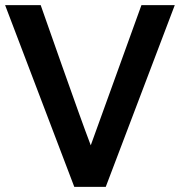

<svg xmlns="http://www.w3.org/2000/svg" viewBox="-22 -731 731 751"><path d="M268.6 0 -2 -710.9H137.2Q142.6 -695.8 163.1 -637.2Q183.6 -578.6 220.2 -475.1Q256.8 -371.6 284.7 -293.9Q312.5 -216.3 333 -162.6L531.2 -710.9H661.6L391.6 0Z"/></svg>

Font: Ride
Style: Bold
Weight: 700
Version: Version 3.000